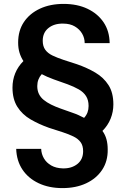

<svg xmlns="http://www.w3.org/2000/svg" viewBox="-20 -732 647 984"><path d="M300 232Q231 232 178 207Q125 182 95 137Q65 92 63 31H191Q192 57 205 79.5Q218 102 242.5 116Q267 130 302 131Q347 132 376.5 108.5Q406 85 406 43Q406 14 393 -3.5Q380 -21 356.5 -32.5Q333 -44 301 -54.5Q269 -65 231 -77Q180 -95 137 -120Q94 -145 69 -184.5Q44 -224 44 -283Q44 -322 58 -356.5Q72 -391 100 -419Q87 -439 80 -462Q73 -485 73 -514Q73 -575 102.5 -619Q132 -663 184.5 -687.5Q237 -712 306 -712Q376 -712 428.5 -687Q481 -662 511 -617.5Q541 -573 542 -511H414Q414 -537 401 -559.5Q388 -582 363.5 -596.5Q339 -611 304 -611Q258 -612 228.5 -588.5Q199 -565 199 -523Q199 -495 212 -477Q225 -459 249 -447.5Q273 -436 304.5 -425.5Q336 -415 374 -403Q426 -385 468.5 -360Q511 -335 536 -296Q561 -257 561 -197Q561 -159 547 -124Q533 -89 505 -61Q519 -42 525.5 -18.5Q532 5 532 34Q533 94 503.5 138.5Q474 183 421.5 207.5Q369 232 300 232ZM411 -128Q423 -141 428.5 -156Q434 -171 434 -189Q434 -219 421 -239.5Q408 -260 383.5 -274Q359 -288 326.5 -300Q294 -312 256 -325Q237 -332 222 -338.5Q207 -345 194 -352Q183 -340 177 -324.5Q171 -309 171 -291Q171 -268 179.5 -250.5Q188 -233 204 -220Q220 -207 242 -196Q264 -185 291 -175.5Q318 -166 349 -155Q367 -149 382.5 -142Q398 -135 411 -128Z"/></svg>

Font: DM Sans 17pt SemiBold
Style: Regular
Weight: 600
Version: Version 4.004;gftools[0.9.30]